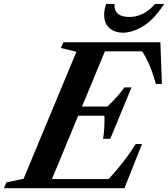

<svg xmlns="http://www.w3.org/2000/svg" viewBox="-86 -982 876 1002"><path d="M-65.5 0 -52.5 -30 37 -49 313 -712 231.5 -731.5 245 -761.5H751L759 -544H727Q713.5 -595 696.2 -636.8Q679 -678.5 656 -714H461.5L342 -426H474.5Q501.5 -451.5 524.8 -477.8Q548 -504 563.5 -526H600.5L489.5 -257.5H452Q456.5 -284.5 458.2 -317Q460 -349.5 459 -378H322L185 -47.5H481Q567 -141 622.5 -230.5H655L563.5 0ZM556 -811.5Q512.5 -811.5 485 -835.5Q457.5 -859.5 457.5 -906Q457.5 -930 468 -961.5H511.5Q507.5 -893.5 589 -893.5Q665 -893.5 723 -961.5H770.5Q718.5 -880.5 662 -846Q605.5 -811.5 556 -811.5Z"/></svg>

Font: Libre Caslon Text SemiBold Italic
Style: Regular
Weight: 600
Italic angle: -22.583°
Designer: Pablo Impallari, Rodrigo Fuenzalida, Katja Schimmel
Foundry: Pablo Impallari, Rodrigo Fuenzalida
Version: Version 2.000